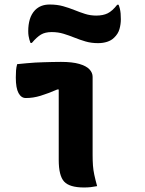

<svg xmlns="http://www.w3.org/2000/svg" viewBox="-20 -824 640 850"><path d="M240 -116Q240 -139 240 -169.5Q240 -200 240 -233.5Q240 -267 240 -301.5Q240 -336 240 -368.5Q240 -401 240 -428H234Q213 -419 194.5 -412Q176 -405 159.5 -400Q143 -395 127 -392.5Q111 -390 94 -390Q74 -390 62 -412Q50 -434 50 -481Q50 -498 51 -512Q52 -526 56 -540Q78 -542 97.5 -544Q117 -546 136 -547Q155 -548 173.5 -548.5Q192 -549 211 -549.5Q230 -550 250 -550Q300 -550 331 -541Q362 -532 376 -517Q390 -502 390 -484Q390 -434 390 -387Q390 -340 390 -296.5Q390 -253 390 -213.5Q390 -174 390 -139Q390 -112 391.5 -91.5Q393 -71 397.5 -50Q402 -29 410 0Q395 3 381.5 4.5Q368 6 352 6Q288 6 264 -20Q240 -46 240 -116ZM406 -755Q436 -755 456.5 -765Q477 -775 499 -803H505Q508 -796 510.5 -786Q513 -776 514 -764.5Q515 -753 515 -739Q515 -717 509 -695.5Q503 -674 485 -657Q473 -645 454.5 -639Q436 -633 414 -633Q384 -633 358.5 -640.5Q333 -648 309.5 -657.5Q286 -667 261.5 -674.5Q237 -682 209 -682Q180 -682 161.5 -671Q143 -660 121 -634H115Q112 -642 110 -649Q108 -656 106.5 -665Q105 -674 105 -686Q105 -715 112 -738.5Q119 -762 135 -779Q148 -792 164 -798Q180 -804 200 -804Q233 -804 259.5 -796.5Q286 -789 309.5 -779.5Q333 -770 356.5 -762.5Q380 -755 406 -755Z"/></svg>

Font: Recursive Monospace Casual ExtraBold
Style: Regular
Weight: 800
Version: Version 1.047